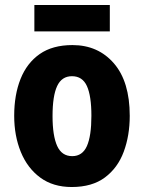

<svg xmlns="http://www.w3.org/2000/svg" viewBox="-20 -741 579 771"><path d="M501 -276Q501 -197 477 -132Q453 -67 401.5 -28.5Q350 10 268 10Q193 10 141.5 -28Q90 -66 63.5 -131Q37 -196 37 -276Q37 -360 62.5 -424Q88 -488 139.5 -524Q191 -560 271 -560Q374 -560 437.5 -486.5Q501 -413 501 -276ZM191 -275Q191 -196 209.5 -155Q228 -114 270 -114Q311 -114 329 -154.5Q347 -195 347 -276Q347 -356 329 -395.5Q311 -435 269 -435Q228 -435 209.5 -395.5Q191 -356 191 -275ZM421 -721V-615H118V-721Z"/></svg>

Font: Noto Sans Condensed ExtraBold
Style: Regular
Weight: 800
Width: 3
Designer: Monotype Design Team
Foundry: Monotype Imaging Inc.
Version: Version 2.013; ttfautohint (v1.8.4.7-5d5b)